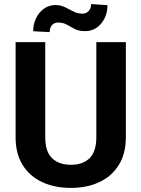

<svg xmlns="http://www.w3.org/2000/svg" viewBox="-20 -919 699 949"><path d="M456.1 -710.9H602.1V-241.2Q602.1 -159.2 567.1 -103.3Q532.2 -47.4 470.9 -18.8Q409.7 9.8 330.1 9.8Q250.5 9.8 188.7 -18.8Q127 -47.4 92 -103.3Q57.1 -159.2 57.1 -241.2V-710.9H203.6V-241.2Q203.6 -169.9 237.3 -137.2Q271 -104.5 330.1 -104.5Q389.6 -104.5 422.9 -137.2Q456.1 -169.9 456.1 -241.2ZM430.2 -898.9 511.2 -893.6Q511.2 -840.3 480 -802.7Q448.7 -765.1 400.9 -765.1Q369.6 -765.1 349.4 -775.6Q329.1 -786.1 310.8 -796.9Q292.5 -807.6 266.6 -807.6Q249.5 -807.6 237.5 -795.4Q225.6 -783.2 225.6 -760.3L144 -764.6Q144 -799.8 158.2 -829.1Q172.4 -858.4 197.3 -876.2Q222.2 -894 253.9 -894Q280.3 -894 301.5 -883.3Q322.8 -872.6 343.3 -862.1Q363.8 -851.6 388.2 -851.6Q405.3 -851.6 417.7 -864Q430.2 -876.5 430.2 -898.9Z"/></svg>

Font: Vazirmatn RD
Style: Bold
Weight: 700
Designer: Saber Rastikerdar
Foundry: Saber Rastikerdar
Version: Version 32.102